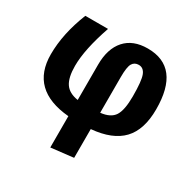

<svg xmlns="http://www.w3.org/2000/svg" viewBox="-169 -712 1093 1099"><g transform="rotate(30 377.5 -163.0)"><path d="M717 -270Q717 -135 651.5 -66Q586 3 449 15V205L301 222V15Q37 -8 37 -242Q37 -378 98 -531H248Q190 -363 190 -254Q190 -177 215.5 -139Q241 -101 301 -92V-325Q301 -431 353 -489.5Q405 -548 502 -548Q717 -548 717 -270ZM449 -93Q515 -100 539.5 -138.5Q564 -177 564 -268Q564 -370 550 -405.5Q536 -441 504 -441Q476 -441 462.5 -418.5Q449 -396 449 -329Z"/></g></svg>

Font: Fira Sans
Style: Bold
Weight: 700
Designer: bBox Type GmbH & Carrois Corporate GbR & Edenspiekermann AG
Foundry: bBox Type GmbH & Carrois Corporate GbR & Edenspiekermann AG
Version: Version 4.301;PS 004.301;hotconv 1.0.88;makeotf.lib2.5.64775